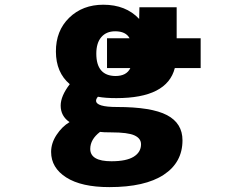

<svg xmlns="http://www.w3.org/2000/svg" viewBox="-20 -555 1040 805"><path d="M428.7 -269.5V-394.5H523.4Q507.8 -423.8 462.9 -423.8Q425.8 -423.8 404.8 -399.4Q383.8 -375 383.8 -330.1Q383.8 -237.3 463.9 -236.3Q510.7 -236.3 526.4 -269.5ZM571.3 49.8Q571.3 25.4 543.9 12.7Q516.6 0 446.3 0Q412.1 0 399.4 -2Q358.4 29.3 358.4 69.3Q358.4 121.1 447.3 121.1Q509.8 121.1 540.5 102.1Q571.3 83 571.3 49.8ZM563.5 -475.6 564.5 -524.4H720.7V-394.5H821.3V-269.5H712.9Q680.7 -143.6 467.8 -143.6Q420.9 -143.6 390.6 -149.4Q382.8 -140.6 382.8 -132.8Q382.8 -106.4 470.7 -106.4Q615.2 -106.4 680.2 -72.3Q745.1 -38.1 745.1 33.2Q745.1 126 666.5 177.7Q587.9 229.5 438.5 229.5Q321.3 229.5 257.8 189Q194.3 148.4 194.3 82Q194.3 44.9 217.3 10.3Q240.2 -24.4 271.5 -43Q234.4 -68.4 234.4 -112.3Q234.4 -152.3 272.5 -202.1Q214.8 -251 214.4 -338.4Q213.9 -425.8 270 -480.5Q326.2 -535.2 413.1 -535.2Q507.8 -535.2 563.5 -475.6Z"/></svg>

Font: Gen Shin Gothic Monospace Heavy
Style: Bold
Weight: 800
Designer: [Source Han Sans]
Ryoko NISHIZUKA  (kana & ideographs); Paul D. Hunt (Latin, Greek & Cyrillic); Wenlong ZHANG  (bopomofo
Version: Version 1.002.20150607